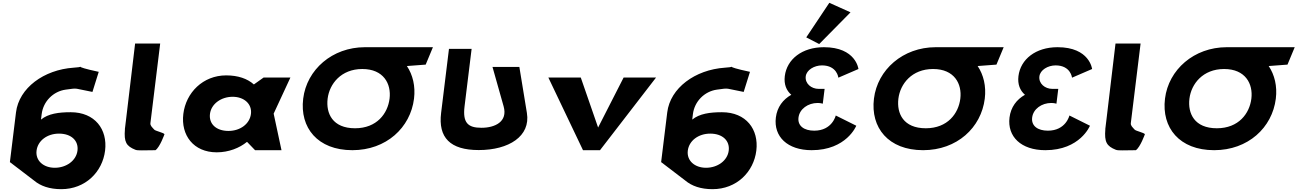

<svg xmlns="http://www.w3.org/2000/svg" viewBox="-20 -1060 9157 1355"><path d="M676.8 -553C575.2 -574.7 550.9 -584.7 547.1 -588.3C543.1 -586.8 531.1 -584.4 499.4 -582.3C288.9 -567.8 114 -438.9 92.9 -267L49.8 84L220.1 214C266.2 253 330 275 412.3 275C583.2 275 703.1 153 721.6 3C740 -147 649.8 -268 479 -268C394.3 -268 320.4 -258 269.3 -216L274 -254C285.1 -345 355.8 -415.1 443.3 -427.4C536.7 -440.4 497.6 -436.4 632.4 -411.3ZM526.8 3C518 74 447.8 124 366.7 124C286.8 124 229.3 74 238 3C246.6 -67 312.8 -117 396.3 -117C483.4 -117 535.4 -67 526.8 3ZM547.1 -588.3C544.5 -590.8 552.2 -590.2 547.1 -588.3Z M933.5 -753H1110.5L1041.5 -191C1039.4 -173 1054 -161.8 1068.7 -145C1076.8 -135.7 1134.1 -124 1140.9 -113C1140.9 -113 1108.4 -21.3 1077.1 0C993 0 953.5 4.3 935.4 -3C871 -28.9 854.1 -57.6 861.7 -148L861.2 -148L863.5 -166.5C864.5 -176.7 865.9 -187.5 867.4 -199L867.6 -200Z M1273.8 -256C1255.4 -106 1345.5 15 1509.6 15C1594.3 15 1670.7 -16 1721.9 -58H1724.3L1780.1 0H1966.6L1911.3 -258L2029.6 -513H1840.6L1771.7 -464C1725.9 -505 1659.8 -528 1576.3 -528C1412.2 -528 1292.2 -406 1273.8 -256ZM1461.8 -256C1470.5 -327 1540.8 -377 1621.9 -377C1701.7 -377 1759.7 -327 1751 -256C1742.4 -186 1675.8 -136 1592.3 -136C1505.2 -136 1453.2 -186 1461.8 -256Z M2292.2 -363.9C2305 -468.4 2387.6 -572.8 2536.4 -573L2536.4 -573L2536.8 -573H2537C2687.1 -573 2742.2 -468.5 2729.3 -363.9C2716.5 -259.4 2639.9 -154.8 2485.6 -154.8C2327.2 -154.8 2279.4 -259.4 2292.2 -363.9ZM2555.4 -727 2555.3 -726.9C2324.6 -726.6 2144.8 -568.6 2119.7 -363.9C2094.5 -159.1 2221.2 -0.1 2466.6 -0.1C2705.9 -0.1 2876.7 -159.1 2901.9 -363.9C2912.7 -452.3 2893.1 -531.9 2851.6 -594L2984.2 -604L3035.3 -727Z M3645.3 -587.5H3455.7L3534.2 -309.5C3565 -200.5 3472.4 -158.2 3377.8 -158.2C3283.2 -158.2 3244.1 -192.2 3258.5 -309.5L3308.3 -715H3148.5L3093 -262.8C3071.7 -89.4 3156.1 -1 3358.5 -1C3571.2 -1 3725.4 -98.6 3698.5 -262.8Z M4078.7 -513H3849.8L4094.4 0H4214.4L4610.1 -513H4381.2L4201 -160Z M5272.8 -553C5171.2 -574.7 5146.9 -584.7 5143.1 -588.3C5139.1 -586.8 5127.1 -584.4 5095.4 -582.3C4884.9 -567.8 4710 -438.9 4688.9 -267L4645.8 84L4816.1 214C4862.2 253 4926 275 5008.3 275C5179.2 275 5299.1 153 5317.6 3C5336 -147 5245.8 -268 5075 -268C4990.3 -268 4916.4 -258 4865.3 -216L4870 -254C4881.1 -345 4951.8 -415.1 5039.3 -427.4C5132.7 -440.4 5093.6 -436.4 5228.4 -411.3ZM5122.8 3C5114 74 5043.8 124 4962.7 124C4882.8 124 4825.3 74 4834 3C4842.6 -67 4908.8 -117 4992.3 -117C5079.4 -117 5131.4 -67 5122.8 3ZM5143.1 -588.3C5140.5 -590.8 5148.2 -590.2 5143.1 -588.3Z M5670 -796.2 5761.3 -749.1 5982.3 -973 5832.8 -1040.2ZM5896.6 -511.8C5896.6 -511.8 5887.7 -598.5 5780.7 -598.5C5726.2 -598.5 5671.9 -566.2 5666.3 -521.2C5660.1 -470.2 5705.9 -432.8 5757.3 -432.8H5799.5L5786.6 -328.2C5786.6 -328.2 5770.8 -333.3 5750.2 -333.3C5682.3 -333.3 5622.6 -290.8 5615.2 -230.5C5607.9 -171 5655.2 -137.8 5726.2 -137.8C5853.8 -137.8 5878.2 -244.9 5878.2 -244.9L6023.1 -172.7C6023.1 -172.7 5954.3 -0.1 5708.3 -0.1C5536.8 -0.1 5438.9 -96.2 5455.4 -230.5C5464.5 -304.4 5505.9 -358 5564.4 -391.1C5529.8 -420.9 5511.4 -465.1 5518.5 -522.9C5533.1 -641.9 5640.5 -726.9 5794.4 -726.9C6021.4 -726.9 6038.3 -573 6038.3 -573Z M6320.2 -363.9C6333 -468.4 6415.6 -572.8 6564.4 -573L6564.4 -573L6564.8 -573H6565C6715.1 -573 6770.2 -468.5 6757.3 -363.9C6744.5 -259.4 6667.9 -154.8 6513.6 -154.8C6355.2 -154.8 6307.4 -259.4 6320.2 -363.9ZM6583.4 -727 6583.3 -726.9C6352.6 -726.6 6172.8 -568.6 6147.7 -363.9C6122.5 -159.1 6249.2 -0.1 6494.6 -0.1C6733.9 -0.1 6904.7 -159.1 6929.9 -363.9C6940.7 -452.3 6921.1 -531.9 6879.6 -594L7012.2 -604L7063.3 -727Z M7545.6 -511.8C7545.6 -511.8 7536.7 -598.5 7429.7 -598.5C7375.2 -598.5 7320.9 -566.2 7315.3 -521.2C7309.1 -470.2 7354.9 -432.8 7406.3 -432.8H7448.5L7435.6 -328.2C7435.6 -328.2 7419.8 -333.3 7399.2 -333.3C7331.3 -333.3 7271.6 -290.8 7264.2 -230.5C7256.9 -171 7304.2 -137.8 7375.2 -137.8C7502.8 -137.8 7527.2 -244.9 7527.2 -244.9L7672.1 -172.7C7672.1 -172.7 7603.3 -0.1 7357.3 -0.1C7185.8 -0.1 7087.9 -96.2 7104.4 -230.5C7113.5 -304.4 7154.9 -358 7213.4 -391.1C7178.8 -420.9 7160.4 -465.1 7167.5 -522.9C7182.1 -641.9 7289.4 -726.9 7443.4 -726.9C7670.4 -726.9 7687.3 -573 7687.3 -573Z M7852.5 -753H8029.5L7960.5 -191C7958.4 -173 7973 -161.8 7987.7 -145C7995.8 -135.7 8053.1 -124 8059.9 -113C8059.9 -113 8027.4 -21.3 7996.1 0C7912 0 7872.5 4.3 7854.4 -3C7790 -28.9 7773.1 -57.6 7780.7 -148L7780.2 -148L7782.5 -166.5C7783.5 -176.7 7784.9 -187.5 7786.4 -199L7786.6 -200Z M8374.2 -363.9C8387 -468.4 8469.6 -572.8 8618.4 -573L8618.4 -573L8618.8 -573H8619C8769.1 -573 8824.2 -468.5 8811.3 -363.9C8798.5 -259.4 8721.9 -154.8 8567.6 -154.8C8409.2 -154.8 8361.4 -259.4 8374.2 -363.9ZM8637.4 -727 8637.3 -726.9C8406.6 -726.6 8226.8 -568.6 8201.7 -363.9C8176.5 -159.1 8303.2 -0.1 8548.6 -0.1C8787.9 -0.1 8958.7 -159.1 8983.9 -363.9C8994.7 -452.3 8975.1 -531.9 8933.6 -594L9066.2 -604L9117.3 -727Z"/></svg>

Font: Hussar
Style: BdSuprExtOblOne
Weight: 700
Foundry: Cannot Into Space Fonts
Version: Version 2.00